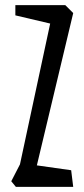

<svg xmlns="http://www.w3.org/2000/svg" viewBox="-20 -730 330 750"><path d="M24 -22 58 -88 176 -638 40 -670V-710H235L266 -679L124 -84L258 -65L266 0H42Z"/></svg>

Font: Bahianita
Style: Regular
Weight: 400
Designer: Pablo Cosgaya & Dani Raskovsky
Foundry: Pablo Cosgaya & Dani Raskovsky
Version: Version 1.008